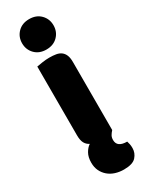

<svg xmlns="http://www.w3.org/2000/svg" viewBox="-236 -748 755 985"><g transform="rotate(-30 141.0 -255.0)"><path d="M48 -621Q48 -659 73.5 -685Q99 -711 141 -711Q183 -711 208.5 -685Q234 -659 234 -621Q234 -583 208.5 -557Q183 -531 141 -531Q99 -531 73.5 -557Q48 -583 48 -621ZM91 -1Q74 -9 65 -25.5Q56 -42 56 -72V-479Q67 -481 88.5 -484.5Q110 -488 132 -488Q154 -488 171.5 -485Q189 -482 201 -473Q213 -464 219.5 -448.5Q226 -433 226 -408V-5Q216 6 210 16.5Q204 27 204 42Q204 85 263 85Q266 94 268 104Q270 114 270 127Q270 156 250 178.5Q230 201 178 201Q151 201 127.5 193.5Q104 186 86.5 171Q69 156 59 135Q49 114 49 87Q49 54 61.5 32Q74 10 91 -1Z"/></g></svg>

Font: Baloo Thambi
Style: Regular
Weight: 400
Designer: Aadarsh Rajan and Ek Type
Foundry: Ek Type
Version: Version 1.100;PS 1.000;hotconv 1.0.88;makeotf.lib2.5.647800;